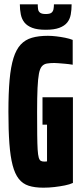

<svg xmlns="http://www.w3.org/2000/svg" viewBox="-20 -862 383 890"><path d="M181 8Q141 8 113 -1Q85 -10 67 -33Q49 -56 38.5 -96Q28 -136 23.5 -197Q19 -258 19 -344Q19 -431 24.5 -492Q30 -553 42.5 -593Q55 -633 76 -655.5Q97 -678 128 -687Q159 -696 202 -696Q220 -696 241 -693.5Q262 -691 282 -687Q302 -683 317 -677V-562Q299 -565 281.5 -566.5Q264 -568 251 -569Q238 -570 232 -570Q212 -570 197.5 -567.5Q183 -565 174 -554.5Q165 -544 160.5 -520.5Q156 -497 154 -454Q152 -411 152 -344Q152 -279 152.5 -236.5Q153 -194 154.5 -169Q156 -144 159.5 -132Q163 -120 169 -116.5Q175 -113 185 -113Q192 -113 195 -113.5Q198 -114 198.5 -114Q199 -114 198 -114V-284H177V-411H318V-14Q303 -7 280.5 -2.5Q258 2 232.5 5Q207 8 181 8ZM192 -724Q153 -724 129.5 -733Q106 -742 93.5 -757.5Q81 -773 76.5 -795Q72 -817 72 -842H155Q155 -830 156.5 -819.5Q158 -809 166 -803Q174 -797 192 -797Q211 -797 218.5 -803Q226 -809 228 -819.5Q230 -830 230 -842H312Q312 -817 308 -795Q304 -773 291.5 -757.5Q279 -742 255 -733Q231 -724 192 -724Z"/></svg>

Font: Saira UltraCondensed Black
Style: Regular
Weight: 900
Width: 1
Designer: Hector Gatti with collaboration of the Omnibus-Type team
Foundry: Omnibus-Type
Version: Version 1.101